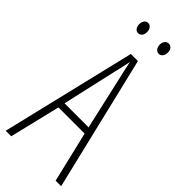

<svg xmlns="http://www.w3.org/2000/svg" viewBox="-284 -922 960 960"><g transform="rotate(45 196.0 -442.5)"><path d="M353 0 289 -269H104L39 0H0L171 -714H221L392 0ZM215 -596Q209 -622 204.5 -641.5Q200 -661 196 -683Q192 -661 187.5 -641.5Q183 -622 177 -597L111 -305H281ZM95 -849Q95 -864 102.5 -874.5Q110 -885 123 -885Q135 -885 143 -875Q151 -865 151 -849Q151 -832 143 -822.5Q135 -813 123 -813Q110 -813 102.5 -823.5Q95 -834 95 -849ZM240 -850Q240 -865 248 -875Q256 -885 269 -885Q281 -885 289 -875.5Q297 -866 297 -850Q297 -833 289 -823Q281 -813 269 -813Q256 -813 248 -823.5Q240 -834 240 -850Z"/></g></svg>

Font: Noto Sans Gujarati ExtraCondensed ExtraLight
Style: Regular
Weight: 200
Width: 2
Designer: Jelle Bosma - Monotype Design Team, Universal Thirst
Foundry: Monotype Imaging Inc.
Version: Version 2.106; ttfautohint (v1.8.4.7-5d5b)